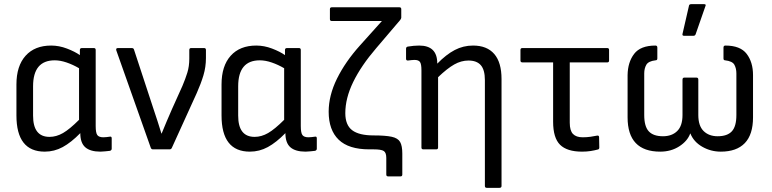

<svg xmlns="http://www.w3.org/2000/svg" viewBox="-20 -718 3709 923"><path d="M195 11Q59 11 59 -163V-312Q59 -401 103 -450Q147 -499 226 -499Q264 -499 302 -484.5Q340 -470 364 -453V-478Q364 -487 374 -487H431Q440 -487 440 -478V-112Q440 -79 448 -68.5Q456 -58 477 -58Q484 -58 492.5 -59Q501 -60 508 -61Q517 -63 517 -53V-3Q517 4 509 7Q499 8 486 9.5Q473 11 463 11Q414 11 390 -10Q366 -31 366 -78Q322 -33 281.5 -11Q241 11 195 11ZM139 -162Q139 -60 218 -60Q251 -60 283 -78.5Q315 -97 360 -142V-390Q331 -407 300.5 -417.5Q270 -428 243 -428Q139 -428 139 -303Z M715 0Q708 0 705 -7L539 -476Q536 -487 547 -487H613Q622 -487 624 -480L718 -194Q728 -165 737.5 -135Q747 -105 756 -76H757Q769 -105 781.5 -135Q794 -165 807 -194L857 -305Q871 -338 880.5 -368.5Q890 -399 890 -436V-478Q890 -487 899 -487H961Q970 -487 970 -478V-439Q970 -396 958 -356Q946 -316 926 -271L806 -7Q803 0 795 0Z M1181 11Q1045 11 1045 -163V-312Q1045 -401 1089 -450Q1133 -499 1212 -499Q1250 -499 1288 -484.5Q1326 -470 1350 -453V-478Q1350 -487 1360 -487H1417Q1426 -487 1426 -478V-112Q1426 -79 1434 -68.5Q1442 -58 1463 -58Q1470 -58 1478.5 -59Q1487 -60 1494 -61Q1503 -63 1503 -53V-3Q1503 4 1495 7Q1485 8 1472 9.5Q1459 11 1449 11Q1400 11 1376 -10Q1352 -31 1352 -78Q1308 -33 1267.5 -11Q1227 11 1181 11ZM1125 -162Q1125 -60 1204 -60Q1237 -60 1269 -78.5Q1301 -97 1346 -142V-390Q1317 -407 1286.5 -417.5Q1256 -428 1229 -428Q1125 -428 1125 -303Z M1846 130Q1837 130 1837 121V41Q1837 16 1825 8Q1813 0 1776 0H1755Q1656 0 1608 -46.5Q1560 -93 1560 -181Q1560 -259 1600 -340Q1640 -421 1710 -499L1816 -617H1575Q1566 -617 1566 -626V-674Q1566 -683 1575 -683H1900Q1909 -683 1909 -674V-633Q1909 -629 1904 -622L1789 -487Q1716 -402 1678 -324Q1640 -246 1640 -174Q1640 -117 1673 -92Q1706 -67 1776 -67Q1833 -67 1863 -60.5Q1893 -54 1903.5 -35.5Q1914 -17 1914 20V121Q1914 130 1905 130Z M2015 0Q2006 0 2006 -9V-380Q2006 -410 1999 -420Q1992 -430 1972 -430Q1966 -430 1957.5 -429Q1949 -428 1941 -427Q1932 -427 1932 -435V-484Q1932 -492 1940 -494Q1970 -499 1995 -499Q2082 -499 2082 -414V-412Q2125 -456 2166 -477.5Q2207 -499 2254 -499Q2321 -499 2356 -458.5Q2391 -418 2391 -338V176Q2391 185 2381 185H2320Q2311 185 2311 176V-333Q2311 -382 2291.5 -404.5Q2272 -427 2232 -427Q2197 -427 2163.5 -408Q2130 -389 2086 -347V-9Q2086 0 2077 0Z M2778 11Q2706 11 2672.5 -22Q2639 -55 2639 -133V-418H2492Q2482 -418 2482 -427V-478Q2482 -487 2491 -487H2899Q2908 -487 2908 -478V-427Q2908 -418 2899 -418H2719V-128Q2719 -90 2734.5 -74Q2750 -58 2781 -58Q2801 -58 2818.5 -60.5Q2836 -63 2850 -66Q2860 -68 2860 -58L2861 -9Q2861 0 2853 1Q2838 5 2819.5 8Q2801 11 2778 11Z M3154 11Q2997 11 2997 -154V-357Q2998 -419 3028.5 -459Q3059 -499 3131 -499Q3140 -499 3140 -489V-437Q3140 -428 3131 -428Q3097 -424 3087 -406.5Q3077 -389 3077 -365V-165Q3077 -110 3099 -86.5Q3121 -63 3167 -63Q3210 -63 3235.5 -88Q3261 -113 3261 -165V-335Q3261 -345 3270 -345H3328Q3337 -345 3337 -335V-165Q3337 -113 3362.5 -88Q3388 -63 3430 -63Q3476 -63 3498 -86.5Q3520 -110 3520 -165V-365Q3520 -389 3510.5 -406.5Q3501 -424 3466 -428Q3458 -428 3458 -437V-489Q3458 -499 3467 -499Q3539 -499 3569.5 -459Q3600 -419 3600 -357V-154Q3600 -71 3560.5 -30Q3521 11 3445 11Q3397 11 3356 -12.5Q3315 -36 3299 -76H3298Q3285 -40 3245.5 -14.5Q3206 11 3154 11ZM3268 -546Q3259 -546 3261 -555L3292 -690Q3293 -698 3303 -698H3365Q3376 -698 3371 -688L3324 -553Q3321 -546 3314 -546Z"/></svg>

Font: Sofia Sans Semi Condensed
Style: Regular
Weight: 400
Designer: Botio Nikoltchev, Ani Petrova
Foundry: lettersoup
Version: Version 4.100; ttfautohint (v1.8.4.7-5d5b)